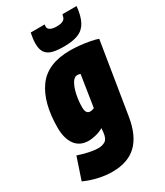

<svg xmlns="http://www.w3.org/2000/svg" viewBox="-266 -871 1016 1185"><g transform="rotate(-30 242.0 -278.5)"><path d="M-25 176 27 21Q58 32 98 41Q138 50 168 50Q196 50 216.5 37.5Q237 25 242 -16L245 -48Q220 -33 190 -26Q160 -19 141 -19Q77 -19 44.5 -63.5Q12 -108 12 -184Q12 -362 83.5 -461Q155 -560 316 -560Q349 -560 387 -556Q425 -552 458 -545.5Q491 -539 509 -532L427 -25Q407 100 344 160Q281 220 171 220Q123 220 72 208.5Q21 197 -25 176ZM301 -402Q291 -406 278 -406Q257 -406 240.5 -377.5Q224 -349 215 -305.5Q206 -262 206 -217Q206 -171 238 -171Q250 -171 266 -178ZM298 -599Q253 -599 220.5 -606.5Q188 -614 170.5 -636.5Q153 -659 153 -702Q153 -734 162 -777H262Q261 -771 260.5 -767.5Q260 -764 260 -762Q260 -747 275.5 -738Q291 -729 319 -729Q349 -729 363 -736Q377 -743 381.5 -754Q386 -765 388 -777H489Q482 -708 460.5 -669Q439 -630 399.5 -614.5Q360 -599 298 -599Z"/></g></svg>

Font: Georama Semi Condensed Black
Style: Italic
Weight: 900
Width: 4
Italic angle: -9°
Designer: Jean-Baptiste Levee
Foundry: Production Type
Version: Version 1.000